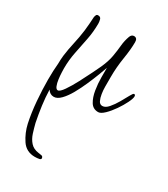

<svg xmlns="http://www.w3.org/2000/svg" viewBox="-151 -447 636 728"><g transform="rotate(30 167.0 -82.5)"><path d="M121 210Q83 210 63 180Q43 150 35 114Q26 72 22 23Q18 -26 18 -69Q18 -110 21 -140Q21 -149 21.5 -158Q22 -167 23 -176Q27 -207 34 -237.5Q41 -268 45 -299Q47 -315 48 -330Q49 -345 50 -361Q51 -366 53 -370.5Q55 -375 61 -375Q72 -375 74.5 -365.5Q77 -356 77 -348Q77 -312 70 -277Q63 -242 56 -207Q49 -172 49 -136Q49 -132 49.5 -118.5Q50 -105 52 -89.5Q54 -74 58.5 -63Q63 -52 70 -52Q79 -52 93.5 -73Q108 -94 123.5 -123.5Q139 -153 151.5 -178.5Q164 -204 168 -213Q182 -244 186.5 -270Q191 -296 193 -318.5Q195 -341 203 -363Q208 -375 218 -375Q233 -375 233 -357Q233 -326 226 -282.5Q219 -239 219 -197V-175Q219 -168 219 -153.5Q219 -139 221.5 -123Q224 -107 229.5 -96Q235 -85 246 -85Q259 -85 272 -100Q285 -115 296.5 -135Q308 -155 316 -170Q324 -185 328 -185Q334 -185 334 -177Q334 -168 324.5 -148.5Q315 -129 300.5 -108Q286 -87 270.5 -72Q255 -57 244 -57Q221 -57 209.5 -76Q198 -95 193.5 -123Q189 -151 189 -177.5Q189 -204 189 -219Q185 -207 176 -183.5Q167 -160 155 -132.5Q143 -105 129 -80Q115 -55 99.5 -39Q84 -23 69 -23Q52 -23 42 -39Q43 -5 47.5 28.5Q52 62 59 97Q64 117 70.5 137.5Q77 158 90 172.5Q103 187 126 190Q132 191 139 192Q146 193 147 201V202Q147 206 141 208Q136 209 131 209.5Q126 210 121 210Z"/></g></svg>

Font: Licorice
Style: Regular
Weight: 400
Designer: Robert E. Leuschke
Foundry: Robert E. Leuschke
Version: Version 1.010; ttfautohint (v1.8.3)